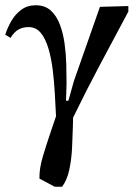

<svg xmlns="http://www.w3.org/2000/svg" viewBox="-29 -496 524 730"><path d="M207 214H179L121 183Q120 145 134 98.5Q148 52 164 5Q169 -10 174 -24.5Q179 -39 184 -54Q182 -93 179.5 -139Q177 -185 171.5 -230Q166 -275 155 -312Q144 -349 126 -371Q108 -393 79 -393Q59 -393 42.5 -384.5Q26 -376 11 -352L-9 -364Q-1 -390 14 -416Q29 -442 52 -459Q75 -476 107 -476Q142 -476 164 -456Q186 -436 198.5 -403Q211 -370 216.5 -330.5Q222 -291 223 -251Q224 -211 224 -178L222 -113H231L252 -188L351 -470L459 -473V-452Q405 -351 352 -251.5Q299 -152 249 -49Q249 -42 248.5 -32.5Q248 -23 248 -12Q247 22 245 65.5Q243 109 234.5 149Q226 189 207 214Z"/></svg>

Font: STIX Two Text Medium
Style: Regular
Weight: 500
Designer: Ross Mills, John Hudson & Paul Hanslow, Tiro Typeworks Ltd; with prior portions MicroPress Inc., and Coen Hoffman.
Foundry: Tiro Typeworks Ltd
Version: Version 2.13 b171